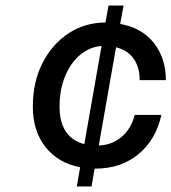

<svg xmlns="http://www.w3.org/2000/svg" viewBox="-20 -670 616 690"><path d="M98 -287Q98 -375 132.5 -443Q167 -511 226 -550Q285 -589 359 -589L370 -650H424L412 -584Q490 -570 533 -515.5Q576 -461 576 -382H482Q482 -429 460 -459.5Q438 -490 397 -500L335 -147Q383 -149 417.5 -178.5Q452 -208 464 -257H560Q540 -167 477 -115.5Q414 -64 323 -64H320L309 0H256L268 -69Q189 -84 143.5 -141.5Q98 -199 98 -287ZM194 -287Q194 -176 283 -152L345 -505Q301 -501 267 -472Q233 -443 213.5 -395Q194 -347 194 -287Z"/></svg>

Font: Overused Grotesk Medium
Style: Italic
Weight: 500
Italic angle: -10°
Version: Version 0.003